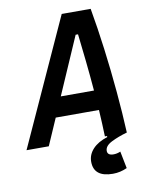

<svg xmlns="http://www.w3.org/2000/svg" viewBox="-125 -764 807 1040"><g transform="rotate(-10 279.0 -243.5)"><path d="M411.1 207Q305.7 207 305.7 122.1Q305.7 83.5 334.2 52.7Q362.8 22 414.6 5.9V0H402.8Q401.9 -33.7 400.1 -70.8Q398.4 -107.9 396 -146.5H158.2L94.2 0H-28.3L287.6 -693.8H446.8Q465.8 -587.4 481.4 -466.8Q497.1 -346.2 507.8 -225.8Q518.6 -105.5 523.4 0Q474.6 13.7 436.8 32.7Q398.9 51.8 398.9 79.1Q398.9 104 432.6 104Q451.2 104 470.7 95.7L489.3 189.5Q451.7 207 411.1 207ZM205.1 -254.9H387.7Q380.9 -337.4 372.3 -418.7Q363.8 -500 355.5 -569.8H342.3Z"/></g></svg>

Font: Cascadia Code PL SemiBold
Style: Italic
Weight: 600
Italic angle: -10°
Monospace: yes
Designer: Aaron Bell
Foundry: Saja Typeworks
Version: Version 2404.023; ttfautohint (v1.8.4)